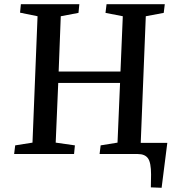

<svg xmlns="http://www.w3.org/2000/svg" viewBox="-20 -730 832 910"><path d="M47 0 52 -41 134 -54 158 -653 75 -670 79 -710H356L352 -669L268 -653L258 -391H551L562 -653L480 -669L485 -710H761L756 -669L671 -653L647 -53H773L746 160L695 158L696 97Q696 41 681.5 20.5Q667 0 633 0H452L457 -41L537 -54L549 -337H256L244 -54L335 -41L331 0Z"/></svg>

Font: Literata 36pt Medium
Style: Italic
Weight: 500
Italic angle: -2°
Designer: Latin by Veronika Burian and Jose Scaglione. Greek by Irene Vlachou. Cyrillic by Vera Evstafieva
Foundry: TypeTogether
Version: Version 3.002